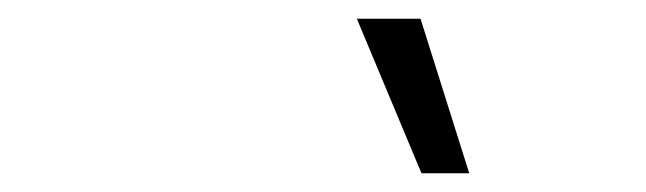

<svg xmlns="http://www.w3.org/2000/svg" viewBox="-20 -800 690 205"><path d="M481 -615H430L361 -780H429Z"/></svg>

Font: Azeret Mono Thin ExtraLight
Style: Italic
Weight: 250
Italic angle: -12°
Version: Version 1.002